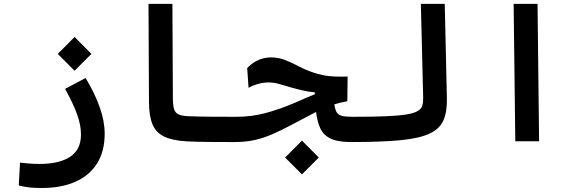

<svg xmlns="http://www.w3.org/2000/svg" viewBox="-20 -713 2970 969"><path d="M192.4 235.8Q153.3 235.8 127.7 232.9Q102.1 230 74.7 223.1L81.1 107.9Q108.9 110.8 129.2 112.5Q149.4 114.3 180.7 114.3Q278.8 114.3 333.7 78.4Q388.7 42.5 388.7 -34.2Q388.7 -82 368.9 -136.5Q349.1 -190.9 308.6 -264.6L412.1 -319.3Q458.5 -242.2 483.4 -171.6Q508.3 -101.1 508.3 -38.1Q508.3 52.2 469 113.3Q429.7 174.3 358.6 205.1Q287.6 235.8 192.4 235.8ZM356.4 -356 271.5 -440.9 356.4 -526.4 441.4 -440.9Z M1166 3.9Q1160.2 3.9 1154.3 3.9Q1147.9 3.9 1142.1 3.9Q1086.9 3.9 1029.8 3.4Q972.7 2.9 923.8 0.5Q851.6 -3.4 809.6 -23.2Q767.6 -43 750 -84.5Q732.4 -126 731.9 -194.3L729.5 -693.4H850.1L852.5 -217.3Q852.5 -181.2 858.6 -162.1Q864.7 -143.1 881.3 -135.5Q897.9 -127.9 930.2 -126.5Q979.5 -124.5 1043 -124Q1106.4 -123.5 1171.9 -123.5Q1187.5 -123.5 1195.3 -106Q1203.1 -88.4 1203.1 -59.6Q1203.1 -32.7 1193.8 -14.4Q1184.6 3.9 1166 3.9Z M1752 3.9Q1684.6 3.9 1648.4 -13.7Q1612.3 -31.2 1596.7 -64.9Q1581.1 -98.6 1575.2 -147.9Q1564 -142.1 1549.8 -134.8Q1492.2 -105 1444.8 -79.6Q1397.5 -54.2 1354.2 -35.4Q1311 -16.6 1265.4 -6.3Q1219.7 3.9 1164.6 3.9Q1152.3 3.9 1145 -11.5Q1137.7 -26.9 1137.7 -64Q1137.7 -97.2 1147 -110.4Q1156.2 -123.5 1172.9 -123.5Q1247.6 -123.5 1316.4 -141.4Q1385.3 -159.2 1470.7 -195.3Q1500.5 -208 1523.9 -218.8Q1547.4 -229 1568.8 -237.3V-247.1Q1542.5 -249 1514.4 -255.1Q1486.3 -261.2 1451.2 -271Q1414.6 -281.7 1388.4 -289.3Q1362.3 -296.9 1335.9 -296.9Q1285.2 -296.9 1234.4 -270L1227.5 -369.6Q1254.4 -397.5 1284.9 -410.4Q1315.4 -423.3 1347.2 -423.3Q1386.2 -423.3 1419.7 -409.9Q1453.1 -396.5 1487.3 -378.4Q1521.5 -360.4 1562 -346.7Q1607.4 -331.5 1644.5 -328.6Q1670.4 -326.2 1704.1 -326.2Q1718.3 -326.2 1734.4 -326.7L1732.9 -202.1Q1697.8 -195.8 1667.5 -186.5Q1670.9 -160.2 1679 -146.7Q1687 -133.3 1705.3 -128.4Q1723.6 -123.5 1757.8 -123.5Q1776.4 -123.5 1785.4 -106Q1794.4 -88.4 1794.4 -65.9Q1794.4 -24.4 1782 -10.3Q1769.5 3.9 1752 3.9ZM1503.9 167 1418.9 82 1503.9 -3.4 1588.9 82Z M1752 3.9Q1737.8 3.9 1730.7 -12Q1723.6 -27.8 1723.6 -63Q1723.6 -98.1 1733.4 -110.8Q1743.2 -123.5 1757.8 -123.5Q1859.4 -123.5 1925.5 -126.2Q1991.7 -128.9 2030.5 -135.3Q2069.3 -141.6 2087.9 -152.6Q2106.4 -163.6 2111.3 -180.2Q2116.2 -196.8 2115.7 -219.7L2104 -693.4H2224.6L2235.4 -215.8Q2236.8 -147.9 2217.5 -104.7Q2198.2 -61.5 2146 -37.8Q2093.8 -14.2 1998.3 -5.1Q1902.8 3.9 1752 3.9Z M2580.6 0 2572.3 -693.4H2692.9L2700.7 0Z"/></svg>

Font: CaskaydiaCove NFP SemiBold
Style: Regular
Weight: 600
Designer: Aaron Bell
Foundry: Saja Typeworks
Version: Version 2111.001; VTT 6.35;Nerd Fonts 3.1.1